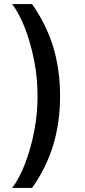

<svg xmlns="http://www.w3.org/2000/svg" viewBox="-20 -845 418 946"><path d="M241 -126Q205 -12 138 81H40Q75 35 104 -40Q132 -113 149 -201Q165 -284 165 -371Q165 -459 149 -543Q132 -630 104 -704Q75 -778 40 -825H138Q205 -730 241 -618Q276 -504 276 -371Q276 -240 241 -126Z"/></svg>

Font: Sinter Medium
Style: Regular
Weight: 500
Foundry: Adobe & rsms
Version: Version 1.000